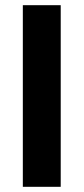

<svg xmlns="http://www.w3.org/2000/svg" viewBox="-20 -720 322 740"><path d="M214 0V-700H68V0Z"/></svg>

Font: Play
Style: Bold
Weight: 700
Designer: Jonas Hecksher
Foundry: Jonas Hecksher, Playtypeª, e-types AS
Version: Version 1.002